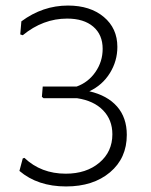

<svg xmlns="http://www.w3.org/2000/svg" viewBox="-20 -664 543 692"><path d="M218 8Q116 8 50 -48L62 -93L68 -95Q128 -38 217 -38Q291 -38 338 -77.5Q385 -117 385 -180Q385 -232 351.5 -266.5Q318 -301 258 -310H137L131 -315L134 -352H256Q298 -367 324 -404.5Q350 -442 350 -488Q350 -539 316 -568Q282 -597 222 -597Q135 -597 62 -537L53 -540L57 -587Q134 -644 225 -644Q305 -644 354 -603Q403 -562 403 -495Q403 -444 376 -400.5Q349 -357 302 -335Q367 -320 402 -280Q437 -240 437 -178Q437 -94 376.5 -43Q316 8 218 8Z"/></svg>

Font: Alegreya Sans SC Light
Style: Regular
Weight: 300
Designer: Juan Pablo del Peral
Foundry: Huerta Tipografica
Version: Version 2.007